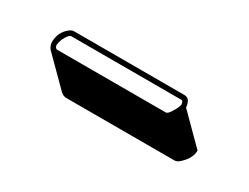

<svg xmlns="http://www.w3.org/2000/svg" viewBox="-29 -407 447 345"><g transform="rotate(30 194.5 -234.5)"><path d="M330.6 -179.2H104.5Q98.6 -180.2 94.7 -183.6L38.1 -240.2Q33.7 -246.1 33.2 -252.9Q33.2 -274.4 49.3 -286.6Q53.7 -290 58.1 -290H287.1Q293 -289.6 295.9 -286.6Q300.3 -280.8 300.8 -272L357.4 -215.3Q357.4 -199.7 342.3 -185.5Q335.9 -179.2 330.6 -179.2ZM273.9 -246.1Q278.8 -246.1 287.6 -262.7Q290.5 -268.6 291 -272Q290.5 -279.3 287.1 -279.8H58.1Q53.2 -279.8 46.4 -266.1Q43.5 -258.8 43 -252.9Q43.9 -247.1 47.9 -246.1Z"/></g></svg>

Font: Linux Biolinum Shadow O
Style: Regular
Weight: 400
Designer: Philipp H. Poll
Foundry: Philipp H. Poll
Version: Version 1.0.4